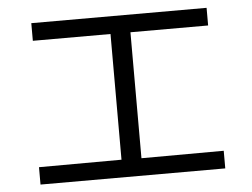

<svg xmlns="http://www.w3.org/2000/svg" viewBox="-47 -720 958 731"><g transform="rotate(-5 432.0 -354.5)"><path d="M79.1 -113.3 394.5 -114.3V-594.7H97.7V-662.1H767.6V-594.7H470.7V-113.3L785.2 -114.3V-46.9H79.1Z"/></g></svg>

Font: Pretendard GOV
Style: Regular
Weight: 400
Designer: Base glyphs from Inter by Rasmus Andersson; Hangeul glyphs from Noto Sans CJK(Source Han Sans) by Jang Soo-young and Kan
Foundry: Kil Hyung-jin
Version: Version 1.309